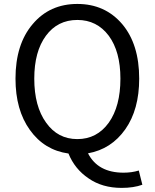

<svg xmlns="http://www.w3.org/2000/svg" viewBox="-20 -749 765 949"><path d="M683.6 164.1Q640.6 179.7 581.1 179.7Q485.4 179.7 418 132.8Q349.6 86.9 318.4 9.8Q199.2 -6.8 127.9 -106.4Q56.6 -205.1 56.6 -360.4Q56.6 -530.3 141.6 -629.9Q225.6 -729.5 362.3 -729.5Q499 -729.5 584 -629.9Q668 -530.3 668 -360.4Q668 -208 599.6 -110.4Q530.3 -11.7 415 8.8Q463.9 104.5 590.8 104.5Q631.8 104.5 666 93.8ZM149.4 -360.4Q149.4 -223.6 208 -142.6Q265.6 -61.5 362.3 -61.5Q459 -61.5 517.6 -142.6Q575.2 -223.6 575.2 -360.4Q575.2 -494.1 517.6 -572.3Q459 -650.4 362.3 -650.4Q264.6 -650.4 207 -572.3Q149.4 -494.1 149.4 -360.4Z"/></svg>

Font: Noto Traditional Nushu
Style: Regular
Weight: 400
Designer: LIU Zhao
Foundry: Z&Z Studio
Version: Version 1.001; ttfautohint (v1.8.3) -l 8 -r 50 -G 200 -x 14 